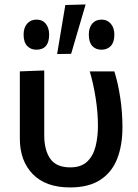

<svg xmlns="http://www.w3.org/2000/svg" viewBox="-20 -810 606 842"><path d="M287 12Q181 12 124 -46.2Q67 -104.5 67 -202V-497L174 -501V-217.5Q174 -151.5 200.5 -113.8Q227 -76 288 -76Q335.5 -76 362 -101Q388.5 -126 399 -167.5Q409.5 -209 409.5 -258.5Q409.5 -318 399.2 -382Q389 -446 373.5 -497H481.5Q498 -444.5 507.5 -380.5Q517 -316.5 517 -252.5Q517 -172 493.5 -112.8Q470 -53.5 419.2 -20.8Q368.5 12 287 12ZM230.5 -573Q239.5 -627.5 248.5 -681Q257.5 -734.5 266.5 -788L355.5 -790.5Q339.5 -735 323.5 -681.5Q307.5 -627.5 292 -574ZM139 -592Q115 -592 99.2 -608.5Q83.5 -625 83.5 -658Q83.5 -689 99.2 -706.5Q115 -724 140 -724Q166 -724 180.8 -705.8Q195.5 -687.5 195.5 -658Q195.5 -592 139 -592ZM369.5 -658Q369.5 -689 384.5 -706.5Q399.5 -724 426 -724Q450.5 -724 466 -705.8Q481.5 -687.5 481.5 -658Q481.5 -625 466 -608.5Q450.5 -592 425 -592Q399.5 -592 384.5 -608.5Q369.5 -625 369.5 -658Z"/></svg>

Font: Heraclito Medium
Style: Regular
Weight: 500
Designer: Kostas Bartsokas (font) & Cristiano Sobral (main changes)
Foundry: Kostas Bartsokas (font) & Cristiano Sobral (main changes)
Version: Version 1.00;July 8, 2020;FontCreator 13.0.0.2655 64-bit